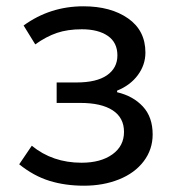

<svg xmlns="http://www.w3.org/2000/svg" viewBox="-20 -577 550 610"><path d="M41 -55 81 -114Q147 -60 239 -60Q300 -60 337 -86.5Q374 -113 374 -158Q374 -203 338 -226.5Q302 -250 235 -250H160V-315H223Q287 -315 320 -338Q353 -361 353 -401Q353 -442 322.5 -463Q292 -484 240 -484Q195 -484 161 -472.5Q127 -461 92 -436L55 -496Q139 -557 245 -557Q332 -557 387 -518.5Q442 -480 442 -410Q442 -371 418 -338.5Q394 -306 352 -289V-284Q403 -272 434 -238.5Q465 -205 465 -150Q465 -102 436.5 -64.5Q408 -27 358 -7Q308 13 247 13Q187 13 137 -2.5Q87 -18 41 -55Z"/></svg>

Font: Merged Yaku Han JP
Style: Regular
Weight: 400
Designer: Ryoko NISHIZUKA 西塚涼子 (kana, bopomofo & ideographs); Paul D. Hunt (Latin, Greek & Cyrillic); Sandoll Communications 산돌커뮤니
Foundry: Adobe
Version: Version 2.004